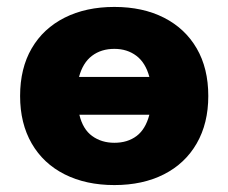

<svg xmlns="http://www.w3.org/2000/svg" viewBox="-20 -523 659 554"><path d="M310 11Q228 11 166.5 -20Q105 -51 71.5 -109Q38 -167 38 -246Q38 -326 71.5 -383.5Q105 -441 166.5 -472Q228 -503 310 -503Q392 -503 453 -472Q514 -441 547.5 -383.5Q581 -326 581 -246Q581 -167 547.5 -109Q514 -51 453 -20Q392 11 310 11ZM310 -382Q272 -382 245.5 -362Q219 -342 208 -301H411Q400 -342 373.5 -362Q347 -382 310 -382ZM310 -111Q348 -111 374 -130.5Q400 -150 411 -192H209Q219 -150 246 -130.5Q273 -111 310 -111Z"/></svg>

Font: Nunito Sans Black
Style: Regular
Weight: 900
Designer: Vernon Adams
Foundry: Vernon Adams
Version: Version 3.006; ttfautohint (v1.8.3)